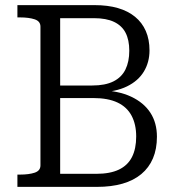

<svg xmlns="http://www.w3.org/2000/svg" viewBox="-20 -730 688 750"><path d="M349 -710Q401 -710 440.5 -698.5Q480 -687 507.5 -664.5Q535 -642 549.5 -609Q564 -576 564 -533Q564 -487 542 -450.5Q520 -414 476 -392.5Q432 -371 366 -369L401 -391V-355L367 -378Q442 -376 492 -352.5Q542 -329 567.5 -289.5Q593 -250 593 -196Q593 -148 577.5 -111.5Q562 -75 532 -50Q502 -25 458.5 -12.5Q415 0 359 0H48V-48H58Q93 -48 115.5 -55.5Q138 -63 138 -84V-626Q138 -647 115.5 -654.5Q93 -662 58 -662H48V-710ZM187 -396H340Q391 -396 423 -412Q455 -428 470 -458.5Q485 -489 485 -532Q485 -574 470.5 -602Q456 -630 425.5 -644.5Q395 -659 347 -659H215V-51H356Q410 -51 444.5 -67.5Q479 -84 495.5 -116.5Q512 -149 512 -197Q512 -244 494 -278Q476 -312 439 -329.5Q402 -347 344 -347H187Z"/></svg>

Font: Roboto Serif SemiCondensed Light
Style: Regular
Weight: 300
Width: 4
Designer: Greg Gazdowicz
Foundry: Commercial Type
Version: Version 1.007